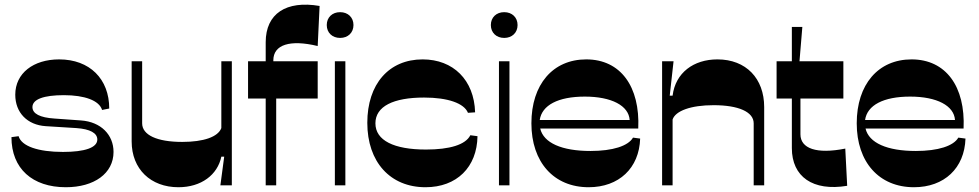

<svg xmlns="http://www.w3.org/2000/svg" viewBox="-20 -777 4104 805"><path d="M256 8C375 8 456 -50 456 -140C456 -212 403 -266 320 -272L208 -280C148 -284 116 -300 116 -328C116 -361 164 -378 248 -378C334 -378 396 -356 408 -316L438 -322C438 -446 356 -528 228 -528C120 -528 44 -470 44 -380C44 -305 94 -253 172 -248L300 -240C358 -236 388 -219 388 -192C388 -158 336 -140 244 -140C140 -140 70 -164 58 -206L28 -202C28 -70 116 8 256 8Z M728 8C824 8 892 -44 908 -120H920L904 0H952V-520H908V-240C894 -203 834 -182 744 -182C638 -182 576 -211 576 -260V-520H532V-184C532 -68 612 8 728 8Z M1094 0H1138V-364H1312V-520H1126V-524C1126 -590 1196 -612 1312 -584L1320 -752C1180 -776 1094 -720 1094 -600V-520H1020V-364H1094ZM1350 -672C1350 -640 1373 -618 1406 -618C1439 -618 1462 -640 1462 -672C1462 -704 1439 -726 1406 -726C1373 -726 1350 -704 1350 -672ZM1384 0H1428V-520H1384Z M1764 8C1895 8 1980 -76 1982 -206L1952 -210C1932 -170 1865 -150 1766 -150C1632 -150 1554 -188 1554 -260C1554 -331 1629 -368 1758 -368C1858 -368 1926 -344 1942 -304L1972 -306C1968 -442 1880 -528 1752 -528C1611 -528 1520 -425 1520 -262C1520 -98 1616 8 1764 8Z M2072 0H2116V-520H2072ZM2038 -672C2038 -640 2061 -618 2094 -618C2127 -618 2150 -640 2150 -672C2150 -704 2127 -726 2094 -726C2061 -726 2038 -704 2038 -672Z M2448 8C2575 8 2660 -72 2664 -196L2634 -200C2614 -165 2549 -144 2456 -144C2335 -144 2259 -178 2245 -238H2656C2664 -414 2582 -528 2438 -528C2298 -528 2208 -423 2208 -260C2208 -97 2302 8 2448 8ZM2243 -274C2252 -336 2320 -372 2432 -372C2544 -372 2616 -334 2620 -274Z M2756 0H2800V-276C2812 -312 2876 -336 2972 -336C3076 -336 3140 -308 3140 -260V0H3184V-328C3184 -448 3108 -528 2988 -528C2888 -528 2812 -472 2800 -376H2788L2804 -520H2756Z M3532 2 3524 -154C3404 -130 3336 -154 3336 -214V-364H3516V-520H3332L3344 -664H3300V-520H3236V-364H3300V-156C3300 -36 3388 26 3532 2Z M3812 8C3939 8 4024 -72 4028 -196L3998 -200C3978 -165 3913 -144 3820 -144C3699 -144 3623 -178 3609 -238H4020C4028 -414 3946 -528 3802 -528C3662 -528 3572 -423 3572 -260C3572 -97 3666 8 3812 8ZM3607 -274C3616 -336 3684 -372 3796 -372C3908 -372 3980 -334 3984 -274Z"/></svg>

Font: Ribes
Style: Bold
Weight: 900
Designer: Luigi Gorlero
Foundry: Collletttivo
Version: Version 2.100;Glyphs 3.1.2 (3151)